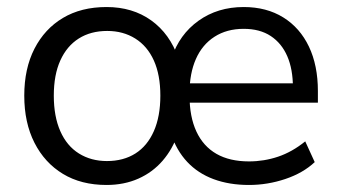

<svg xmlns="http://www.w3.org/2000/svg" viewBox="-20 -517 969 546"><path d="M283 9Q211 9 159 -22.5Q107 -54 78 -111Q49 -168 49 -245Q49 -322 78 -378.5Q107 -435 159 -466Q211 -497 283 -497Q357 -497 410 -459Q463 -421 487 -352H468Q490 -419 544.5 -458Q599 -497 673 -497Q738 -497 785.5 -467.5Q833 -438 858.5 -384.5Q884 -331 884 -258V-225H498V-280H829L813 -268Q813 -320 797 -357Q781 -394 750 -414.5Q719 -435 673 -435Q625 -435 590 -412.5Q555 -390 537 -349Q519 -308 519 -253V-245Q519 -185 538.5 -143Q558 -101 595.5 -79.5Q633 -58 688 -58Q731 -58 771 -71.5Q811 -85 848 -115L875 -56Q842 -25 791.5 -8Q741 9 688 9Q632 9 587.5 -7.5Q543 -24 512.5 -56.5Q482 -89 466 -137H486Q471 -93 442.5 -60Q414 -27 373.5 -9Q333 9 283 9ZM284 -59Q331 -59 365 -80.5Q399 -102 417.5 -144Q436 -186 436 -245Q436 -304 417.5 -345Q399 -386 364.5 -407.5Q330 -429 285 -429Q238 -429 204 -407.5Q170 -386 151.5 -345Q133 -304 133 -245Q133 -186 151.5 -144Q170 -102 204.5 -80.5Q239 -59 284 -59Z"/></svg>

Font: Nunito Sans 12pt ExtraLight 11pt
Style: Regular
Weight: 400
Version: Version 3.101;gftools[0.9.27]